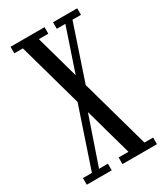

<svg xmlns="http://www.w3.org/2000/svg" viewBox="-177 -776 737 853"><g transform="rotate(-30 192.0 -350.0)"><path d="M192 0V-34H242.5L66 -666.5H22V-700H196.5V-666.5H148L324.5 -34H369V0ZM9 0V-34H55L161 -349.5L194 -333L91.5 -34H137V0ZM218.5 -362.5 188 -382 284 -666.5H240V-700H364V-666.5H320.5Z"/></g></svg>

Font: Imbue Thin
Style: Regular
Weight: 400
Version: Version 1.102